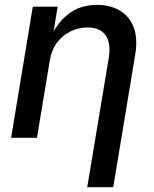

<svg xmlns="http://www.w3.org/2000/svg" viewBox="-20 -570 638 794"><path d="M186 -320.3 132.8 0H25.9L115.7 -542.5H218.3L196.8 -409.7H184.6Q209 -459 238 -489.7Q267.1 -520.5 302.5 -535.2Q337.9 -549.8 380.4 -549.8Q435.5 -549.8 475.3 -526.4Q515.1 -502.9 532.7 -457.3Q550.3 -411.6 539.1 -343.8L448.2 204.1H340.8L429.7 -330.6Q439.5 -390.6 417 -423.6Q394.5 -456.5 341.3 -456.5Q305.7 -456.5 272.7 -440.7Q239.7 -424.8 216.6 -394.8Q193.4 -364.7 186 -320.3Z"/></svg>

Font: Inter 16pt Medium
Style: Italic
Weight: 500
Italic angle: -9.3988°
Version: Version 4.001;git-66647c0bb